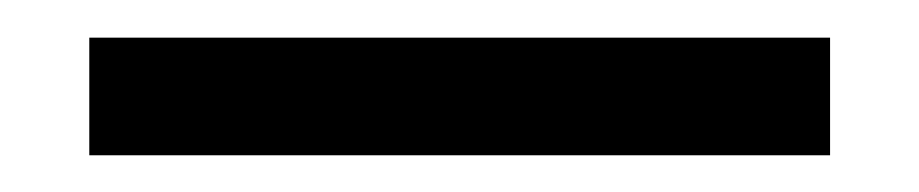

<svg xmlns="http://www.w3.org/2000/svg" viewBox="-20 20 493 103"><path d="M27.9 103.3V40.2H425.3V103.3Z"/></svg>

Font: Anek Tamil Medium
Style: Regular
Weight: 500
Designer: Aadarsh Rajan (Tamil), Yesha Goshar (Latin)
Foundry: Ek Type
Version: Version 1.003